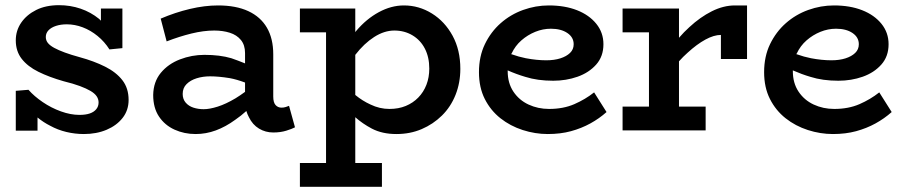

<svg xmlns="http://www.w3.org/2000/svg" viewBox="-20 -504 3500 742"><path d="M304 14Q270 14 236.5 6Q203 -2 174 -18Q148 -31 125 -50V1H41V-153L90 -157Q112 -132 145 -109.5Q178 -87 215.5 -73.5Q253 -60 287 -60Q311 -60 327 -65.5Q343 -71 352 -82Q361 -93 361 -108Q361 -121 353.5 -132Q346 -143 330 -152.5Q314 -162 288.5 -171.5Q263 -181 226 -190Q170 -206 128.5 -226.5Q87 -247 64 -276.5Q41 -306 41 -348Q41 -386 62 -416.5Q83 -447 120 -465.5Q157 -484 208 -484Q252 -484 291.5 -470.5Q331 -457 363 -431Q366 -428 370 -424V-471H453V-318L403 -313Q384 -343 357 -365Q330 -387 299.5 -398.5Q269 -410 238 -410Q215 -410 196.5 -404Q178 -398 167.5 -387Q157 -376 157 -361Q157 -348 165 -338Q173 -328 189.5 -319Q206 -310 230.5 -301Q255 -292 288 -283Q343 -268 386 -246.5Q429 -225 453 -194Q477 -163 477 -118Q477 -78 454 -48.5Q431 -19 392 -2.5Q353 14 304 14Z M1036 8Q1006 8 981 -7Q956 -22 942 -51Q936 -62 932 -75Q911 -56 889 -41Q852 -14 814 0Q776 14 736 14Q692 14 654.5 -3Q617 -20 594.5 -53.5Q572 -87 572 -137Q573 -188 601.5 -222.5Q630 -257 675.5 -274.5Q721 -292 770 -292Q830 -292 874 -279Q900 -270 927 -259V-299Q927 -330 911 -349.5Q895 -369 868 -377.5Q841 -386 808 -386Q767 -386 720 -374.5Q673 -363 624 -344L601 -432Q657 -456 714 -469.5Q771 -483 823 -483Q892 -483 939.5 -461Q987 -439 1011.5 -397Q1036 -355 1036 -294V-131Q1036 -108 1045 -98Q1054 -88 1068 -88Q1077 -88 1084.5 -90.5Q1092 -93 1097 -95L1120 -12Q1109 -6 1086.5 1Q1064 8 1036 8ZM927 -149V-185Q895 -197 868 -202Q825 -209 792 -209Q764 -209 740 -201.5Q716 -194 701 -179Q686 -164 686 -141Q686 -121 697.5 -107.5Q709 -94 727.5 -88Q746 -82 767 -82Q790 -82 821.5 -92Q853 -102 890 -124Q908 -135 927 -149Z M1512 14Q1457 14 1417 -7Q1381 -26 1353 -51V126H1456V218H1139V126H1240V-379H1139V-471H1353V-380Q1355 -382 1357 -385Q1396 -431 1444 -457Q1492 -483 1541 -483Q1599 -483 1649 -452Q1699 -421 1729 -366Q1759 -311 1759 -238Q1759 -184 1740.5 -137.5Q1722 -91 1688 -57.5Q1654 -24 1609.5 -5Q1565 14 1512 14ZM1353 -292V-137Q1381 -114 1412 -100Q1447 -83 1485 -83Q1520 -83 1548 -94.5Q1576 -106 1596.5 -127Q1617 -148 1628 -176.5Q1639 -205 1639 -239Q1639 -283 1622 -316Q1605 -349 1574 -367.5Q1543 -386 1504 -386Q1465 -386 1426 -361Q1387 -336 1353 -292Z M2097 14Q2048 14 2000 -1.5Q1952 -17 1914 -47Q1876 -77 1853.5 -121.5Q1831 -166 1831 -225Q1831 -286 1854 -333.5Q1877 -381 1915 -414.5Q1953 -448 2001.5 -465.5Q2050 -483 2101 -483Q2163 -483 2210 -464.5Q2257 -446 2284.5 -412Q2312 -378 2312 -333Q2312 -286 2284 -254.5Q2256 -223 2212 -207.5Q2168 -192 2118 -192Q2057 -192 2010 -207Q1976 -217 1942 -232Q1942 -230 1942 -229Q1942 -183 1964 -150Q1986 -117 2022.5 -100Q2059 -83 2102 -83Q2157 -83 2199.5 -101.5Q2242 -120 2276 -147L2324 -71Q2296 -46 2261.5 -27Q2227 -8 2186.5 3Q2146 14 2097 14ZM1955 -295Q1986 -284 2012 -279Q2054 -271 2091 -271Q2122 -271 2145.5 -278.5Q2169 -286 2183 -299.5Q2197 -313 2197 -333Q2197 -360 2172.5 -376.5Q2148 -393 2109 -393Q2078 -393 2048.5 -381Q2019 -369 1995 -348Q1971 -327 1957 -297Q1956 -296 1955 -295Z M2386 0V-92H2488V-379H2386V-471H2604V-358Q2623 -380 2644 -399Q2686 -438 2731 -460.5Q2776 -483 2820 -483H2867V-276H2766V-369Q2739 -369 2706 -351Q2673 -333 2637 -300Q2620 -285 2604 -267V-92H2707V0Z M3199 14Q3150 14 3102 -1.5Q3054 -17 3016 -47Q2978 -77 2955.5 -121.5Q2933 -166 2933 -225Q2933 -286 2956 -333.5Q2979 -381 3017 -414.5Q3055 -448 3103.5 -465.5Q3152 -483 3203 -483Q3265 -483 3312 -464.5Q3359 -446 3386.5 -412Q3414 -378 3414 -333Q3414 -286 3386 -254.5Q3358 -223 3314 -207.5Q3270 -192 3220 -192Q3159 -192 3112 -207Q3078 -217 3044 -232Q3044 -230 3044 -229Q3044 -183 3066 -150Q3088 -117 3124.5 -100Q3161 -83 3204 -83Q3259 -83 3301.5 -101.5Q3344 -120 3378 -147L3426 -71Q3398 -46 3363.5 -27Q3329 -8 3288.5 3Q3248 14 3199 14ZM3057 -295Q3088 -284 3114 -279Q3156 -271 3193 -271Q3224 -271 3247.5 -278.5Q3271 -286 3285 -299.5Q3299 -313 3299 -333Q3299 -360 3274.5 -376.5Q3250 -393 3211 -393Q3180 -393 3150.5 -381Q3121 -369 3097 -348Q3073 -327 3059 -297Q3058 -296 3057 -295Z"/></svg>

Font: BioRhyme ExtraBold SemiBold
Style: Regular
Weight: 600
Version: Version 1.600;gftools[0.9.33]